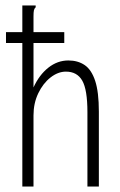

<svg xmlns="http://www.w3.org/2000/svg" viewBox="-20 -685 440 705"><path d="M62 -665H111V-658Q106 -654 104.5 -647Q103 -640 103 -624V-364Q124 -410 157.5 -436.5Q191 -463 231 -463Q266 -463 291 -446Q316 -429 329.5 -388Q343 -347 343 -275V0H301V-273Q301 -356 282 -389Q263 -422 222 -422Q193 -422 165.5 -400.5Q138 -379 120.5 -342.5Q103 -306 103 -261V0H62ZM2 -527V-567H216V-527Z"/></svg>

Font: Inconsolata Condensed Light
Style: Regular
Weight: 300
Width: 3
Monospace: yes
Designer: Raph Levien, Cyreal, Brenton Simpson
Foundry: Raph Levien, Cyreal, Google
Version: Version 3.001; ttfautohint (v1.8.2.53-6de2)